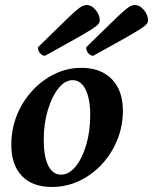

<svg xmlns="http://www.w3.org/2000/svg" viewBox="-20 -732 609 764"><path d="M186 12Q109 12 67 -32Q25 -76 25 -156Q25 -218 47 -273Q69 -328 108 -370.5Q147 -413 197 -437.5Q247 -462 304 -462Q381 -462 425 -417Q469 -372 469 -291Q469 -230 446.5 -175Q424 -120 385 -78Q346 -36 295 -12Q244 12 186 12ZM223 -37Q254 -37 280.5 -69Q307 -101 323 -155Q339 -209 339 -273Q339 -339 320.5 -376Q302 -413 269 -413Q238 -413 212 -380Q186 -347 170 -293Q154 -239 154 -175Q154 -109 172 -73Q190 -37 223 -37ZM159 -510Q149 -510 140 -519.5Q131 -529 131 -544Q193 -604 228 -638.5Q263 -673 281 -688.5Q299 -704 308 -708Q317 -712 325 -712Q344 -712 360.5 -692.5Q377 -673 377 -651Q377 -644 372 -637Q367 -630 347 -617Q327 -604 283 -579Q239 -554 159 -510ZM351 -510Q341 -510 332 -519.5Q323 -529 323 -544Q385 -604 420 -638.5Q455 -673 473 -688.5Q491 -704 500 -708Q509 -712 517 -712Q536 -712 552.5 -692.5Q569 -673 569 -651Q569 -644 564 -637Q559 -630 539 -617Q519 -604 475 -579Q431 -554 351 -510Z"/></svg>

Font: Petrona
Style: Bold Italic
Weight: 700
Italic angle: -9°
Designer: Ringo R. Seeber
Foundry: Ringo R. Seeber
Version: Version 2.001; ttfautohint (v1.8.3)